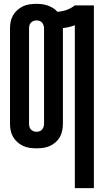

<svg xmlns="http://www.w3.org/2000/svg" viewBox="-20 -763 540 998"><path d="M369 215V-632Q354 -626 338.5 -622.5Q323 -619 307 -617V-120Q307 -102 303.5 -84.5Q300 -67 291.5 -51.5Q283 -36 269.5 -24Q256 -12 239.5 -4.5Q223 3 205.5 5.5Q188 8 170 8Q152 8 134 5.5Q116 3 100 -4.5Q84 -12 70.5 -24Q57 -36 48 -51.5Q39 -67 35.5 -84.5Q32 -102 32 -120V-615Q32 -633 35.5 -650.5Q39 -668 48 -683.5Q57 -699 70.5 -711Q84 -723 100 -730.5Q116 -738 134 -740.5Q152 -743 170 -743Q185 -743 200 -741Q215 -739 229 -734Q243 -729 256 -721Q269 -713 278 -702Q303 -703 326.5 -711.5Q350 -720 369 -735H468V215ZM170 -78Q178 -78 186 -81Q194 -84 199 -90Q204 -96 206.5 -104Q209 -112 209 -120V-615Q209 -623 206.5 -631Q204 -639 199 -645Q194 -651 186 -654Q178 -657 170 -657Q162 -657 154 -654Q146 -651 140.5 -645Q135 -639 133 -631Q131 -623 131 -615V-120Q131 -112 133 -104Q135 -96 140.5 -90Q146 -84 154 -81Q162 -78 170 -78Z"/></svg>

Font: Iosevka Term Semibold
Style: Regular
Weight: 600
Monospace: yes
Designer: Belleve Invis
Foundry: Belleve Invis
Version: Version 31.4.0